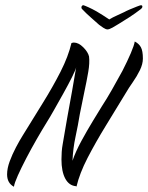

<svg xmlns="http://www.w3.org/2000/svg" viewBox="-20 -699 564 731"><path d="M517 -679Q522 -679 522 -674Q522 -669 517 -665Q495 -648 473.5 -634Q452 -620 432 -608Q421 -601 408.5 -594Q396 -587 389 -587Q383 -587 373 -593.5Q363 -600 358 -604Q347 -614 327.5 -631Q308 -648 292 -665Q290 -667 290 -671Q290 -675 293 -677.5Q296 -680 298 -679Q302 -678 316.5 -671.5Q331 -665 347 -656Q359 -649 370 -642Q381 -635 396 -625Q409 -633 425 -640Q441 -647 453 -653Q460 -657 474 -663Q488 -669 501 -674Q514 -679 516 -679ZM33 12Q7 -2 7 -35Q7 -58 17 -85Q27 -112 41 -138.5Q55 -165 67 -184Q105 -246 143 -307Q181 -368 210.5 -426Q240 -484 252 -535Q258 -537 261 -537Q279 -537 297 -519Q315 -501 319 -484Q322 -460 316 -425Q310 -390 301 -348.5Q292 -307 284 -265Q277 -222 267.5 -178Q258 -134 256 -87Q268 -122 290 -162.5Q312 -203 334 -239Q356 -275 367 -293Q386 -322 406.5 -358Q427 -394 446 -429Q465 -466 478 -496.5Q491 -527 493 -541Q509 -533 516.5 -519Q524 -505 524 -476Q524 -455 512.5 -431.5Q501 -408 485.5 -386Q470 -364 459 -345Q422 -284 383 -220.5Q344 -157 313.5 -98Q283 -39 271 12Q271 11 270.5 11Q270 11 270 10Q243 8 228.5 -19Q214 -46 214 -92Q214 -106 215 -121Q216 -136 219 -152Q226 -195 235.5 -248Q245 -301 254.5 -353Q264 -405 270 -443Q268 -433 254 -405Q240 -377 221 -343Q202 -309 185 -279Q168 -249 159 -235Q141 -206 120 -169.5Q99 -133 80 -96.5Q61 -60 48 -31Q35 -2 33 12Z"/></svg>

Font: Birthstone
Style: Regular
Weight: 400
Designer: Robert E. Leuschke
Foundry: Robert E. Leuschke
Version: Version 1.013; ttfautohint (v1.8.3)